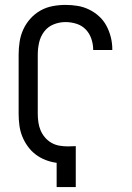

<svg xmlns="http://www.w3.org/2000/svg" viewBox="-20 -763 540 783"><path d="M211 0V-99Q188 -102 166 -110.5Q144 -119 125.5 -133Q107 -147 93 -166.5Q79 -186 70.5 -207.5Q62 -229 59 -252.5Q56 -276 56 -299V-540Q56 -566 60 -592.5Q64 -619 75 -643Q86 -667 104 -687Q122 -707 145 -720Q168 -733 194.5 -738Q221 -743 247 -743Q272 -743 296.5 -739Q321 -735 343.5 -724Q366 -713 384.5 -696Q403 -679 414.5 -657Q426 -635 432 -611Q438 -587 438 -562Q438 -561 438 -560.5Q438 -560 438 -559H360Q360 -559 360 -559.5Q360 -560 360 -561Q360 -583 352.5 -605Q345 -627 329.5 -643Q314 -659 292 -666Q270 -673 247 -673Q222 -673 198.5 -663.5Q175 -654 160 -634Q145 -614 139.5 -589.5Q134 -565 134 -540V-299Q134 -282 136.5 -264.5Q139 -247 145.5 -231.5Q152 -216 163.5 -202.5Q175 -189 190 -180.5Q205 -172 222 -169Q239 -166 257 -166Q265 -166 273 -166.5Q281 -167 289 -167V0Z"/></svg>

Font: Zed Sans
Style: Regular
Weight: 400
Designer: Belleve Invis
Foundry: Belleve Invis
Version: Version 1.0.0; ttfautohint (v1.8.4)